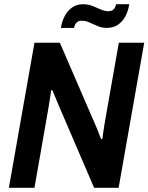

<svg xmlns="http://www.w3.org/2000/svg" viewBox="-20 -888 702 908"><path d="M22 0 143 -686H263L430 -300Q434 -292 439 -279Q444 -266 449 -253Q454 -240 458 -230L464 -231Q466 -246 469 -266.5Q472 -287 474 -300L542 -686H662L541 0H425L263 -377Q256 -392 245.5 -418.5Q235 -445 228 -461H222Q220 -444 215.5 -417Q211 -390 208 -371L143 0ZM268 -756Q273 -788 286.5 -813Q300 -838 321.5 -853Q343 -868 373 -868Q397 -868 417 -860Q437 -852 456 -843.5Q475 -835 494 -835Q507 -835 516 -842.5Q525 -850 529 -868H591Q587 -837 573 -811Q559 -785 537 -770.5Q515 -756 485 -756Q462 -756 442 -764.5Q422 -773 403.5 -781.5Q385 -790 365 -790Q352 -790 343 -782Q334 -774 330 -756Z"/></svg>

Font: Archivo SemiCondensed SemiBold
Style: Italic
Weight: 600
Width: 4
Italic angle: -10°
Designer: Hector Gatti
Foundry: Omnibus-Type
Version: Version 2.001